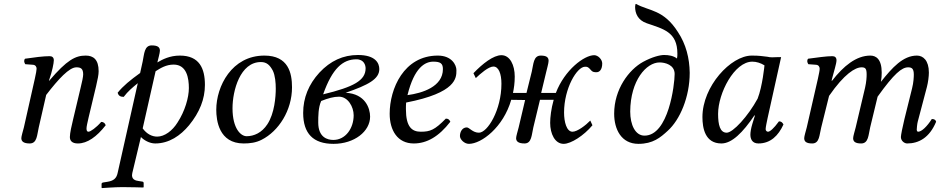

<svg xmlns="http://www.w3.org/2000/svg" viewBox="-20 -723 4803 981"><path d="M433 -124 471 -283C479 -318 484 -341 484 -359C484 -419 457 -439 418 -439C366 -439 323 -418 231 -310L230 -311L233 -320C246 -357 255 -400 255 -415C255 -429 247 -436 234 -436C202 -436 155 -430 108 -423C101 -415 103 -404 109 -395L149 -392C161 -391 167 -382 167 -372C167 -364 164 -349 158 -321L102 -72C97 -52 89 -27 89 -17C89 -1 100 10 132 10C170 10 169 -34 178 -72L216 -238C279 -320 334 -379 370 -379C391 -379 405 -374 405 -343C405 -331 399 -303 392 -275L354 -115C346 -83 337 -42 337 -23C337 -4 348 10 378 10C426 10 474 -24 520 -83C517 -92 511 -100 497 -100C471 -70 442 -50 432 -50C425 -50 422 -55 422 -67C422 -76 427 -98 433 -124Z M784 -404C788 -422 797 -452 797 -464C797 -481 787 -491 755 -491C717 -491 717 -447 709 -409L696 -350C646 -314 609 -284 581 -249C585 -235 594 -228 612 -228C634 -257 656 -275 684 -298L581 161C575 189 560 201 528 206L509 209C504 210 499 211 499 217V236L501 238C501 238 569 233 605 233C644 233 712 235 712 235L714 233V213C714 208 712 206 708 205L689 202C674 200 648 195 656 161L700 -23C715 -7 744 10 773 10C844 10 902 -30 946 -83C1000 -149 1027 -217 1027 -289C1027 -373 999 -439 899 -439C848 -439 811 -420 784 -404ZM945 -273C945 -225 925 -155 887 -97C861 -55 821 -25 783 -25C757 -25 730 -38 709 -67L775 -359C800 -375 829 -393 867 -393C935 -393 945 -322 945 -273Z M1085 -162C1085 -109 1098 10 1225 10C1257 10 1288 6 1317 -9C1404 -53 1472 -159 1472 -277C1472 -349 1454 -439 1331 -439C1164 -439 1085 -282 1085 -162ZM1168 -170C1168 -260 1207 -406 1313 -406C1343 -406 1359 -390 1374 -362C1386 -337 1389 -300 1389 -270C1389 -230 1383 -144 1346 -88C1318 -45 1278 -27 1240 -27C1211 -27 1168 -65 1168 -170Z M1809 -442C1733 -442 1668 -412 1612 -352C1557 -292 1529 -223 1529 -146C1529 -41 1580 12 1684 12C1791 12 1871 -52 1871 -127C1871 -169 1847 -244 1746 -249C1862 -289 1918 -319 1918 -370C1918 -399 1900 -442 1809 -442ZM1787 -134C1787 -68 1746 -8 1683 -8C1653 -8 1606 -21 1606 -97C1606 -130 1606 -173 1621 -207C1656 -221 1685 -229 1712 -229C1758 -229 1787 -177 1787 -134ZM1848 -374C1848 -312 1788 -279 1631 -241C1678 -374 1732 -420 1801 -420C1841 -420 1848 -388 1848 -374Z M2055 -199C2312 -249 2312 -325 2312 -363C2312 -364 2312 -364 2312 -365C2312 -390 2289 -439 2217 -439C2043 -439 1971 -269 1971 -142C1971 -57 2011 10 2094 10C2161 10 2222 -25 2281 -101C2276 -112 2270 -117 2258 -117C2201 -59 2178 -50 2130 -50C2085 -50 2054 -74 2054 -165C2054 -170 2054 -191 2055 -199ZM2243 -370C2243 -280 2138 -247 2062 -237C2097 -379 2152 -408 2194 -408C2230 -408 2243 -399 2243 -370Z M2697 -357 2670 -248H2601C2606 -273 2610 -298 2610 -332C2610 -390 2586 -441 2542 -441C2501 -441 2446 -398 2399 -349L2411 -324C2434 -346 2476 -383 2501 -383C2528 -383 2542 -346 2542 -295C2542 -161 2471 -45 2427 -45C2395 -45 2378 -72 2365 -72C2341 -72 2330 -48 2330 -28C2330 -11 2352 12 2376 12C2440 12 2552 -73 2592 -213L2663 -212L2630 -72C2625 -52 2617 -27 2617 -17C2617 -1 2628 10 2660 10C2697 10 2696 -34 2705 -72L2739 -213H2809C2796 -167 2791 -124 2791 -95C2791 -40 2815 12 2860 12C2897 12 2963 -30 3007 -83L2996 -107C2973 -83 2930 -50 2905 -50C2875 -50 2862 -100 2862 -148C2862 -272 2928 -382 2969 -382C2983 -382 2985 -381 3002 -362C3009 -355 3016 -354 3028 -354C3042 -354 3057 -366 3057 -399C3057 -419 3036 -441 3016 -441C2965 -441 2865 -366 2820 -248H2745L2770 -352C2774 -370 2783 -400 2783 -412C2783 -429 2774 -439 2743 -439C2705 -439 2706 -395 2697 -357Z M3373 -442C3352 -442 3312 -432 3266 -407C3193 -367 3118 -267 3118 -142C3118 -63 3154 12 3242 12C3316 12 3354 -20 3392 -55C3454 -111 3504 -227 3504 -351C3503 -426 3485 -497 3444 -559C3370 -676 3295 -666 3230 -703H3229C3227 -703 3225 -697 3225 -688C3225 -656 3238 -620 3285 -604C3369 -575 3441 -560 3441 -449C3441 -441 3441 -433 3439 -424C3421 -438 3397 -442 3373 -442ZM3427 -345C3427 -291 3396 -30 3273 -30C3226 -30 3200 -85 3200 -153C3201 -313 3283 -404 3350 -404C3378 -404 3427 -392 3427 -345Z M3901 -433C3874 -436 3861 -439 3821 -439C3714 -439 3569 -282 3569 -125C3569 -69 3582 10 3666 10C3719 10 3775 -45 3835 -134L3837 -132L3824 -90C3817 -67 3814 -47 3814 -35C3814 -16 3821 10 3855 10C3917 10 3957 -30 3983 -87C3978 -96 3973 -103 3960 -103C3933 -66 3914 -50 3904 -50C3901 -50 3892 -52 3892 -64C3892 -73 3898 -101 3902 -120L3971 -431C3964 -431 3958 -431 3951 -431C3933 -430 3916 -429 3901 -433ZM3851 -219C3802 -129 3725 -45 3693 -45C3659 -45 3649 -85 3649 -141C3649 -247 3732 -408 3824 -408C3845 -408 3867 -401 3886 -389C3886 -389 3876 -283 3851 -219Z M4159 -321 4102 -72C4097 -52 4089 -27 4089 -17C4089 -1 4098 10 4130 10C4168 10 4166 -34 4176 -72L4216 -233C4294 -346 4350 -379 4382 -379C4402 -379 4408 -372 4408 -342C4408 -330 4407 -306 4400 -275L4352 -72C4347 -52 4339 -27 4339 -17C4339 -1 4348 10 4380 10C4418 10 4417 -34 4426 -72L4464 -229C4549 -348 4588 -379 4620 -379C4639 -379 4649 -372 4649 -342C4649 -331 4648 -302 4640 -271L4601 -114C4591 -73 4583 -32 4583 -23C4583 -3 4601 10 4615 10C4674 10 4729 -19 4763 -101C4761 -110 4754 -115 4741 -115C4717 -77 4689 -50 4671 -50C4666 -50 4664 -56 4664 -61C4664 -65 4666 -90 4669 -101L4716 -279C4722 -302 4726 -333 4726 -352C4726 -415 4696 -439 4665 -439C4594 -439 4539 -378 4481 -305C4484 -321 4485 -339 4485 -352C4485 -422 4455 -439 4427 -439C4355 -439 4290 -386 4231 -310L4229 -311L4231 -320C4241 -359 4254 -398 4254 -415C4254 -429 4246 -436 4233 -436C4201 -436 4156 -429 4109 -423C4102 -415 4104 -404 4110 -395L4150 -392C4162 -391 4168 -382 4168 -372C4168 -363 4165 -349 4159 -321Z"/></svg>

Font: Libertinus Serif
Style: Italic
Weight: 400
Italic angle: -12°
Designer: Philipp H. Poll, Khaled Hosny
Foundry: Caleb Maclennan
Version: Version 7.050;RELEASE